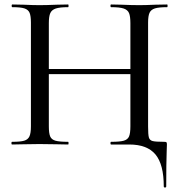

<svg xmlns="http://www.w3.org/2000/svg" viewBox="-20 -645 800 857"><path d="M726 -613Q689 -613 671.5 -607.5Q654 -602 647.5 -588Q641 -574 641 -544V-81Q641 -44 644.5 -31.5Q648 -19 661 -15.5Q674 -12 713 -12Q721 -12 723 -10Q725 -8 725 0Q725 19 724 31Q722 83 722 187Q722 192 716.5 192Q711 192 711 187Q711 89 674 44.5Q637 0 557 0H476Q473 0 473 -6Q473 -12 476 -12Q515 -12 532.5 -17Q550 -22 556 -36Q562 -50 562 -81V-314H198V-81Q198 -50 204 -36Q210 -22 227.5 -17Q245 -12 284 -12Q286 -12 286 -6Q286 0 284 0Q251 0 233 -1L156 -2L85 -1Q66 0 34 0Q31 0 31 -6Q31 -12 34 -12Q71 -12 88 -17Q105 -22 111.5 -36.5Q118 -51 118 -81V-544Q118 -574 112 -588Q106 -602 89 -607.5Q72 -613 35 -613Q32 -613 32 -619Q32 -625 35 -625L86 -624Q128 -622 156 -622Q187 -622 233 -624L284 -625Q286 -625 286 -619Q286 -613 284 -613Q247 -613 229 -607Q211 -601 204.5 -586.5Q198 -572 198 -542V-337H562V-542Q562 -572 556 -586.5Q550 -601 532 -607Q514 -613 476 -613Q473 -613 473 -619Q473 -625 476 -625L523 -624Q569 -622 602 -622Q629 -622 673 -624L726 -625Q728 -625 728 -619Q728 -613 726 -613Z"/></svg>

Font: Cormorant SC Medium
Style: Regular
Weight: 500
Designer: Christian Thalmann (Catharsis Fonts)
Version: Version 3.000